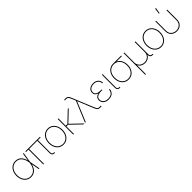

<svg xmlns="http://www.w3.org/2000/svg" viewBox="425 -2510 4496 4496"><g transform="rotate(-45 2673.5 -262.0)"><path d="M32.2 -257.8Q32.2 -334 61 -394.5Q89.8 -455.1 141.4 -489.3Q192.9 -523.4 258.8 -523.4Q354.5 -523.4 411.4 -459.2Q468.3 -395 484.4 -287.6H490.2V-263.2L538.6 0H515.6L464.4 -287.6Q446.8 -385.7 395.5 -443.4Q344.2 -501 258.8 -501Q199.7 -501 153.3 -470Q106.9 -439 80.8 -383.5Q54.7 -328.1 54.7 -257.8Q54.7 -187.5 80.8 -132.1Q106.9 -76.7 153.3 -45.7Q199.7 -14.6 258.8 -14.6Q316.4 -14.6 359.6 -42.2Q402.8 -69.8 429.2 -117.2Q455.6 -164.6 464.4 -223.1L508.3 -515.6H531.2L490.2 -256.3V-223.1H484.4Q476.6 -158.2 448 -106Q419.4 -53.7 371.1 -22.9Q322.8 7.8 258.8 7.8Q192.9 7.8 141.4 -26.4Q89.8 -60.5 61 -121.1Q32.2 -181.6 32.2 -257.8Z M1044.9 0Q1016.1 0 997.1 -9.5Q978 -19 968.5 -38.1Q959 -57.1 959 -85.9V-503.9H981.4V-85.9Q981.4 -51.8 996.1 -37.1Q1010.7 -22.5 1044.9 -22.5H1054.7V0ZM667 -503.9H689.5V0H667ZM585.9 -515.6H1070.3V-493.2H585.9Z M1107.4 -257.8Q1107.4 -334 1136.2 -394.5Q1165 -455.1 1216.6 -489.3Q1268.1 -523.4 1334 -523.4Q1399.4 -523.4 1450.7 -489.3Q1502 -455.1 1530.8 -394.5Q1559.6 -334 1559.6 -257.8Q1559.6 -181.6 1530.8 -121.1Q1502 -60.5 1450.7 -26.4Q1399.4 7.8 1334 7.8Q1268.1 7.8 1216.6 -26.4Q1165 -60.5 1136.2 -121.1Q1107.4 -181.6 1107.4 -257.8ZM1537.1 -257.8Q1537.1 -328.1 1511.2 -383.5Q1485.4 -439 1439.2 -470Q1393.1 -501 1334 -501Q1274.9 -501 1228.5 -470Q1182.1 -439 1156 -383.5Q1129.9 -328.1 1129.9 -257.8Q1129.9 -187.5 1156 -132.1Q1182.1 -76.7 1228.5 -45.7Q1274.9 -14.6 1334 -14.6Q1393.1 -14.6 1439.2 -45.7Q1485.4 -76.7 1511.2 -132.1Q1537.1 -187.5 1537.1 -257.8Z M1679.7 0H1657.2V-515.6H1679.7ZM1744.1 -249H1665V-271.5H1735.4L1991.7 -515.6H2023.4ZM1721.7 -261.7 1748 -266.6 2026.4 0H1994.1Z M2263.2 -519.5 2222.2 -618.7Q2206.1 -656.7 2194.6 -674.3Q2183.1 -691.9 2168 -698.5Q2152.8 -705.1 2126 -705.1H2083V-727.5H2126Q2158.2 -727.5 2177.5 -719Q2196.8 -710.4 2211.4 -689.5Q2226.1 -668.5 2243.2 -626.5L2455.6 -108.9Q2471.2 -70.8 2482.9 -53.2Q2494.6 -35.6 2509.8 -29.1Q2524.9 -22.5 2551.8 -22.5H2594.7V0H2551.8Q2519.5 0 2500.2 -8.5Q2481 -17.1 2466.3 -38.1Q2451.7 -59.1 2434.6 -101.1L2332 -351.6Q2311.5 -402.3 2301.3 -427Q2291 -451.7 2271 -501H2278.3Q2258.3 -451.2 2217.3 -351.6L2071.3 0H2047.4Z M2648.4 -142.6Q2648.4 -209.5 2700 -242.9Q2751.5 -276.4 2844.7 -276.4H2874.5V-255.9H2836.9Q2759.3 -255.9 2715.1 -227.8Q2670.9 -199.7 2670.9 -142.6Q2670.9 -105 2690.4 -75.9Q2710 -46.9 2746.3 -30.8Q2782.7 -14.6 2831.5 -14.6Q2881.3 -14.6 2917.2 -31.7Q2953.1 -48.8 2972.9 -80.3Q2992.7 -111.8 2994.6 -154.3H3017.1Q3015.1 -106 2992.4 -69.3Q2969.7 -32.7 2928.7 -12.5Q2887.7 7.8 2831.5 7.8Q2776.4 7.8 2734.9 -11.2Q2693.4 -30.3 2670.9 -64.2Q2648.4 -98.1 2648.4 -142.6ZM2840.8 -257.8Q2781.7 -257.8 2741.5 -271.2Q2701.2 -284.7 2680.4 -311.8Q2659.7 -338.9 2659.7 -379.4Q2659.7 -421.9 2681.6 -454.6Q2703.6 -487.3 2743.7 -505.4Q2783.7 -523.4 2835.4 -523.4Q2887.2 -523.4 2925.3 -504.6Q2963.4 -485.8 2985.4 -450.4Q3007.3 -415 3010.7 -367.2H2988.3Q2981.4 -431.6 2942.6 -466.3Q2903.8 -501 2835.4 -501Q2790 -501 2755.1 -485.8Q2720.2 -470.7 2701.2 -443.1Q2682.1 -415.5 2682.1 -379.4Q2682.1 -328.6 2721.4 -303.5Q2760.7 -278.3 2836.9 -278.3H2874.5V-257.8Z M3207.5 0Q3178.7 0 3159.7 -9.5Q3140.6 -19 3131.1 -38.1Q3121.6 -57.1 3121.6 -85.9V-515.6H3144V-85.9Q3144 -63 3150.4 -49.1Q3156.7 -35.2 3170.7 -28.8Q3184.6 -22.5 3207.5 -22.5H3217.3V0Z M3264.2 -253.9Q3264.2 -330.1 3293 -389.6Q3321.8 -449.2 3373.3 -482.4Q3424.8 -515.6 3490.7 -515.6H3759.3V-493.2H3551.3H3490.7Q3431.6 -493.2 3385 -463.1Q3338.4 -433.1 3312.5 -378.7Q3286.6 -324.2 3286.6 -253.9Q3286.6 -183.6 3312.5 -129.2Q3338.4 -74.7 3385 -44.7Q3431.6 -14.6 3490.7 -14.6Q3549.8 -14.6 3595.9 -44.7Q3642.1 -74.7 3668 -129.2Q3693.8 -183.6 3693.8 -253.9Q3693.8 -324.2 3668 -378.7Q3642.1 -433.1 3595.9 -463.1Q3549.8 -493.2 3490.7 -493.2V-511.7Q3556.6 -511.7 3607.9 -479.2Q3659.2 -446.8 3687.7 -388.2Q3716.3 -329.6 3716.3 -253.9Q3716.3 -177.7 3687.7 -118.2Q3659.2 -58.6 3607.7 -25.4Q3556.2 7.8 3490.7 7.8Q3424.8 7.8 3373.3 -25.4Q3321.8 -58.6 3293 -118.2Q3264.2 -177.7 3264.2 -253.9Z M3839.4 -515.6H3861.8V-179.7Q3861.8 -133.3 3884.3 -95.5Q3906.7 -57.6 3946.3 -36.1Q3985.8 -14.6 4034.7 -14.6Q4083.5 -14.6 4123 -36.1Q4162.6 -57.6 4185.1 -95.5Q4207.5 -133.3 4207.5 -179.7V-515.6H4230V-96.7Q4230 -57.1 4245.8 -39.8Q4261.7 -22.5 4297.4 -22.5H4309.1V0H4297.4Q4252 0 4229.7 -23.7Q4207.5 -47.4 4207.5 -96.7V-179.7H4225.1Q4225.1 -115.2 4196 -73Q4167 -30.8 4123 -11.5Q4079.1 7.8 4034.7 7.8Q3990.2 7.8 3946.3 -11.5Q3902.3 -30.8 3873.3 -73Q3844.2 -115.2 3844.2 -179.7H3861.8V204.1H3839.4Z M4341.3 -257.8Q4341.3 -334 4370.1 -394.5Q4398.9 -455.1 4450.4 -489.3Q4502 -523.4 4567.9 -523.4Q4633.3 -523.4 4684.6 -489.3Q4735.8 -455.1 4764.6 -394.5Q4793.5 -334 4793.5 -257.8Q4793.5 -181.6 4764.6 -121.1Q4735.8 -60.5 4684.6 -26.4Q4633.3 7.8 4567.9 7.8Q4502 7.8 4450.4 -26.4Q4398.9 -60.5 4370.1 -121.1Q4341.3 -181.6 4341.3 -257.8ZM4771 -257.8Q4771 -328.1 4745.1 -383.5Q4719.2 -439 4673.1 -470Q4627 -501 4567.9 -501Q4508.8 -501 4462.4 -470Q4416 -439 4389.9 -383.5Q4363.8 -328.1 4363.8 -257.8Q4363.8 -187.5 4389.9 -132.1Q4416 -76.7 4462.4 -45.7Q4508.8 -14.6 4567.9 -14.6Q4627 -14.6 4673.1 -45.7Q4719.2 -76.7 4745.1 -132.1Q4771 -187.5 4771 -257.8Z M4891.1 -179.7V-515.6H4913.6V-179.7Q4913.6 -130.9 4936 -93.5Q4958.5 -56.2 4997.8 -35.4Q5037.1 -14.6 5086.4 -14.6Q5135.7 -14.6 5175 -35.4Q5214.4 -56.2 5236.8 -93.5Q5259.3 -130.9 5259.3 -179.7V-515.6H5281.7V-179.7Q5281.7 -125 5256.3 -82.3Q5231 -39.6 5186.5 -15.9Q5142.1 7.8 5086.4 7.8Q5030.8 7.8 4986.3 -15.9Q4941.9 -39.6 4916.5 -82.3Q4891.1 -125 4891.1 -179.7ZM5096.7 -727.5H5121.1L5098.1 -582H5077.6Z"/></g></svg>

Font: Intratopia Thin
Style: Regular
Weight: 100
Designer: Rasmus Andersson
Foundry: rsms
Version: Version 3.000;Glyphs 3.2.3 (3260)